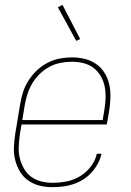

<svg xmlns="http://www.w3.org/2000/svg" viewBox="-20 -765 540 793"><path d="M196 8Q168 8 142.5 1.5Q117 -5 96 -20Q75 -35 62 -57Q49 -79 42.5 -105Q36 -131 37.5 -158.5Q39 -186 43 -213L63 -333Q67 -359 75 -384Q83 -409 97.5 -432Q112 -455 132 -474Q152 -493 176 -505.5Q200 -518 226 -523Q252 -528 277 -528Q305 -528 331 -521.5Q357 -515 378 -500Q399 -485 412.5 -463Q426 -441 431.5 -415Q437 -389 436 -361.5Q435 -334 431 -307L421 -251H69L62 -210Q59 -186 57.5 -161Q56 -136 61.5 -113Q67 -90 78.5 -69.5Q90 -49 108 -35.5Q126 -22 149.5 -16Q173 -10 197 -10Q226 -10 254.5 -15.5Q283 -21 309.5 -36.5Q336 -52 355 -77Q374 -102 380 -130H399Q395 -109 384 -89Q373 -69 357.5 -52Q342 -35 322.5 -23Q303 -11 281.5 -4Q260 3 238.5 5.5Q217 8 196 8ZM72 -269H404L411 -310Q415 -334 416 -359Q417 -384 412.5 -407Q408 -430 396.5 -450Q385 -470 367 -484Q349 -498 325.5 -504Q302 -510 277 -510Q254 -510 230.5 -505.5Q207 -501 185 -489.5Q163 -478 144.5 -460Q126 -442 113.5 -421Q101 -400 93.5 -376.5Q86 -353 82 -330ZM295 -596 219 -735 238 -745 311 -604Z"/></svg>

Font: Iosevka Thin Oblique
Style: Regular
Weight: 100
Italic angle: -9°
Monospace: yes
Designer: Belleve Invis
Foundry: Belleve Invis
Version: Version 32.5.0; ttfautohint (v1.8.4)